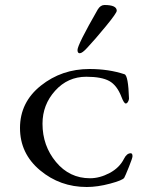

<svg xmlns="http://www.w3.org/2000/svg" viewBox="-20 -734 600 768"><path d="M329 -543Q309 -521 299 -521Q290 -521 290 -534Q290 -555 371 -696Q382 -714 398 -714Q447 -714 447 -691Q447 -682 403.5 -629Q360 -576 329 -543ZM338 -458Q415 -458 478 -437Q493 -432 496 -340Q496 -334 492 -327Q488 -320 483 -320Q476 -320 466 -346Q448 -393 417 -410Q386 -427 325 -427Q251 -427 200.5 -371Q150 -315 150 -239Q150 -151 204 -86Q258 -21 340 -21Q379 -21 418.5 -42Q458 -63 476 -99Q487 -121 503 -121Q510 -121 510 -109Q510 -102 495.5 -66Q481 -30 477 -23Q471 -13 420.5 0.5Q370 14 327 14Q220 14 140 -53Q60 -120 60 -222Q60 -325 143.5 -391.5Q227 -458 338 -458Z"/></svg>

Font: EB Garamond SC 12
Style: Regular
Weight: 400
Version: Version 0.016 ; ttfautohint (v0.97) -l 8 -r 50 -G 200 -x 0 -